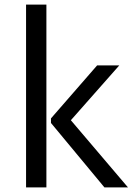

<svg xmlns="http://www.w3.org/2000/svg" viewBox="-20 -820 602 840"><path d="M94 0V-800H183V0ZM290 -294 540 0H437L203 -282V-302L405 -534H502Z"/></svg>

Font: Martel Sans
Style: Regular
Weight: 400
Designer: Dan Reynolds and Mathieu Réguer
Foundry: Dan Reynolds and Mathieu Réguer
Version: Version 1.001;PS 001.001;hotconv 1.0.70;makeotf.lib2.5.58329